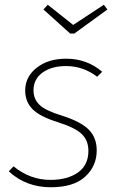

<svg xmlns="http://www.w3.org/2000/svg" viewBox="-20 -778 501 808"><path d="M417 -758 432 -738 293 -637H275L163 -738L181 -758L288 -673ZM258 -531Q346 -531 410 -476L389 -455Q330 -500 258 -500Q197 -500 159 -472.5Q121 -445 121 -398Q121 -361 146.5 -336.5Q172 -312 242 -291Q320 -266 353.5 -232.5Q387 -199 387 -145Q387 -79 338.5 -34.5Q290 10 194 10Q89 10 17 -57L37 -78Q107 -21 192 -21Q264 -21 308 -52Q352 -83 352 -143Q352 -186 325 -213Q298 -240 226 -263Q148 -287 117 -318.5Q86 -350 86 -397Q86 -455 134.5 -493Q183 -531 258 -531Z"/></svg>

Font: Fira Sans UltraLight
Style: Italic
Weight: 200
Italic angle: -8°
Designer: Carrois Corporate & Edenspiekermann AG
Foundry: Carrois Corporate GbR & Edenspiekermann AG
Version: Version 4.203;PS 004.203;hotconv 1.0.88;makeotf.lib2.5.64775